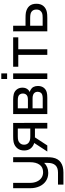

<svg xmlns="http://www.w3.org/2000/svg" viewBox="987 -1755 1022 3036"><g transform="rotate(-90 1498.0 -237.0)"><path d="M451 -540H530V3.5Q530 52 523.5 86.5Q508 171 447.5 213Q387 255 288.5 255H97V169H289Q442 169 440.5 2.5V-49.5Q411 -18.5 371 -1.8Q331 15 282 15Q208 15 153.2 -22.2Q98.5 -59.5 69.2 -124.2Q40 -189 40 -270.5V-540H124.5V-270.5Q124.5 -212.5 144.8 -166.2Q165 -120 203 -93.2Q241 -66.5 293 -66.5Q371.5 -66.5 411.2 -122Q451 -177.5 451 -270.5Z M1073 0H983.5V-195.5H867Q852 -195.5 844 -196L716 0H620L755 -207Q701 -223 668.8 -263.2Q636.5 -303.5 636.5 -366Q636.5 -433 672.8 -476Q709 -519 767.5 -532.5Q789 -537.5 811.8 -538.8Q834.5 -540 862 -540H1072.5ZM983.5 -269V-466.5H860.5Q818.5 -466.5 794.5 -459.5Q767.5 -451.5 747.8 -427.2Q728 -403 728 -367Q728 -331 748 -307.2Q768 -283.5 800 -275Q823.5 -269 860.5 -269Z M1212.5 0V-540H1442.5Q1464.5 -540 1488 -537.5Q1511.5 -535 1530 -530Q1574.5 -517.5 1602.2 -481.2Q1630 -445 1630 -392.5Q1630 -335 1594.5 -300.5Q1579 -285 1560 -277.5Q1577 -274.5 1595.5 -264Q1656.5 -230 1656.5 -149Q1656.5 -94.5 1630.2 -58.5Q1604 -22.5 1557 -9Q1526 0 1468.5 0ZM1436.5 -306.5Q1472.5 -306.5 1493 -314.5Q1514.5 -322.5 1526 -342Q1537.5 -361.5 1537.5 -386Q1537.5 -412 1525.2 -431.8Q1513 -451.5 1490 -459Q1468 -466.5 1429 -466.5H1302.5V-306.5ZM1463.5 -72.5Q1474.5 -72.5 1489.2 -74.5Q1504 -76.5 1515 -79.5Q1539.5 -86.5 1552 -106.5Q1564.5 -126.5 1564.5 -152Q1564.5 -183 1547 -203.2Q1529.5 -223.5 1500 -229Q1485.5 -233 1455.5 -233H1302.5V-72.5Z M1855.5 -635.5H1766.5V-727.5H1855.5ZM1855.5 0H1766.5V-540H1855.5Z M2237.5 0H2148.5V-459H1960.5V-540H2425.5V-459H2237.5Z M2520.5 0 2520 -540H2609.5V-344.5H2726Q2786.5 -344.5 2816.5 -339Q2882.5 -326 2919.5 -285.2Q2956.5 -244.5 2956.5 -172Q2956.5 -104 2921.5 -62.2Q2886.5 -20.5 2825.5 -7Q2794 0 2731 0ZM2732.5 -73.5Q2777 -73.5 2799 -79.5Q2827.5 -87.5 2846.2 -110.5Q2865 -133.5 2865 -172Q2865 -211.5 2845.8 -234.8Q2826.5 -258 2793.5 -265.5Q2769.5 -271 2732.5 -271H2609.5V-73.5Z"/></g></svg>

Font: CCSD_manrope Medium
Style: Regular
Weight: 500
Designer: Mikhail Sharanda
Foundry: Mikhail Sharanda
Version: Version 4.503